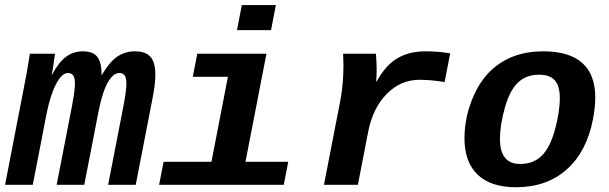

<svg xmlns="http://www.w3.org/2000/svg" viewBox="-35 -745 2455 774"><path d="M193.4 0 255.9 -321.3Q267.1 -382.3 267.1 -407.7Q267.1 -431.2 260 -440.9Q252.9 -450.7 238.3 -450.7Q213.9 -450.7 190.4 -405Q167 -359.4 152.3 -284.2L97.2 0H-14.6L65.9 -415.5Q69.3 -432.1 72.5 -450.4Q75.7 -468.8 78.4 -485.1Q81.1 -501.5 83 -513.2Q85 -524.9 85 -528.3H187L177.7 -466.3L173.3 -442.9H174.3Q202.1 -495.1 231.9 -516.6Q261.7 -538.1 298.3 -538.1Q341.3 -538.1 357.9 -514.9Q374.5 -491.7 374.5 -445.3V-442.4H375.5Q405.3 -494.1 436.8 -516.1Q468.3 -538.1 509.3 -538.1Q552.2 -538.1 571.8 -515.6Q591.3 -493.2 591.3 -444.3Q591.3 -407.7 580.6 -352.1L512.2 0H400.9L463.4 -321.3Q474.6 -382.3 474.6 -407.7Q474.6 -431.2 467.5 -440.9Q460.4 -450.7 445.8 -450.7Q420.9 -450.7 398.9 -411.4Q377 -372.1 361.8 -293.5L304.7 0Z M954.6 -92.8H1127L1108.9 0H606.4L624.5 -92.8H817.4L883.8 -435.5H742.2L760.3 -528.3H1039.1ZM920.4 -623.5 939.9 -724.6H1077.1L1057.6 -623.5Z M1757.3 -414.1Q1705.1 -423.3 1655.8 -423.3Q1580.1 -423.3 1523.9 -366.2Q1467.8 -309.1 1449.2 -213.9L1407.7 0H1271L1337.4 -342.3Q1349.6 -408.7 1349.6 -483.4L1348.1 -528.3H1480.5Q1483.4 -490.2 1483.4 -466.3Q1483.4 -439.5 1481.4 -417H1483.4Q1520.5 -483.4 1567.9 -510.7Q1615.2 -538.1 1680.7 -538.1Q1732.4 -538.1 1779.8 -529.8Z M2044.9 9.8Q1943.4 9.8 1890.4 -41Q1837.4 -91.8 1837.4 -187Q1837.4 -276.9 1876.2 -362.8Q1915 -448.7 1985.8 -493.4Q2056.6 -538.1 2154.3 -538.1Q2364.7 -538.1 2364.7 -351.1Q2364.7 -314 2355.5 -264.6Q2330.1 -133.3 2249.5 -61.8Q2168.9 9.8 2044.9 9.8ZM2221.7 -349.1Q2221.7 -398.4 2201.7 -421.1Q2181.6 -443.8 2138.2 -443.8Q2085.9 -443.8 2052.7 -411.9Q2019.5 -379.9 2000 -310.1Q1980.5 -240.2 1980.5 -184.6Q1980.5 -84 2061.5 -84Q2114.7 -84 2148.4 -116.7Q2182.1 -149.4 2201.9 -221.4Q2221.7 -293.5 2221.7 -349.1Z"/></svg>

Font: Cousine
Style: Bold Italic
Weight: 700
Italic angle: -12°
Monospace: yes
Designer: Steve Matteson
Foundry: Ascender Corporation
Version: Version 1.20